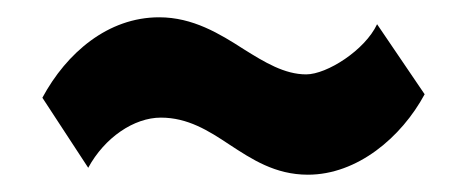

<svg xmlns="http://www.w3.org/2000/svg" viewBox="-20 -346 540 222"><path d="M164 -326C105 -326 57 -285 29 -233L82 -152C101 -187 135 -210 166 -210C197 -210 221 -195 245 -179C271 -162 298 -144 336 -144C393 -144 444 -187 471 -237L416 -318C402 -288 358 -260 334 -260C309 -260 286 -274 262 -289C234 -307 203 -326 164 -326Z"/></svg>

Font: KT Kiyosuna Sans Bold
Style: Regular
Weight: 700
Designer: [Zen Kaku Gothic] Yoshimichi Ohira
Version: Version 1.010;Glyphs 3.1.2 (3151)